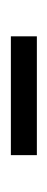

<svg xmlns="http://www.w3.org/2000/svg" viewBox="116 -820 89 362"><g transform="rotate(90 161.0 -639.5)"><path d="M273 -615H49V-664H273Z"/></g></svg>

Font: exo2condensed_l
Style: Regular
Weight: 300
Width: 3
Designer: Natanael Gama
Version: Version 1.001;PS 001.001;hotconv 1.0.70;makeotf.lib2.5.58329